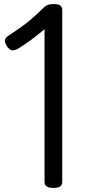

<svg xmlns="http://www.w3.org/2000/svg" viewBox="-20 -910 490 944"><path d="M243 14Q219 14 209 6.5Q199 -1 199 -14V-766Q177 -748 154 -730Q131 -712 109 -697Q87 -682 68 -670Q54 -663 41.5 -662.5Q29 -662 15 -681Q2 -701 4 -713Q6 -725 28 -739Q56 -757 80.5 -774.5Q105 -792 131.5 -814Q158 -836 190 -868Q199 -877 206 -881.5Q213 -886 222 -888Q231 -890 246 -890Q270 -890 278 -881.5Q286 -873 286 -863V-14Q286 -1 276 6.5Q266 14 243 14Z"/></svg>

Font: Playwrite GB S
Style: Regular
Weight: 400
Designer: Veronika Burian, José Scaglione
Foundry: TypeTogether
Version: Version 1.000